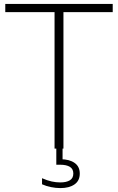

<svg xmlns="http://www.w3.org/2000/svg" viewBox="-20 -760 604 982"><path d="M259 0V-698H7V-740H556.5V-698H304.5V0ZM289 202Q265.5 202 240.8 197Q216 192 195 182.5V151.5Q222.5 163.5 244.5 168.2Q266.5 173 288.5 173Q319.5 173 337.2 162.2Q355 151.5 355 127.5Q355 104 337.2 93.2Q319.5 82.5 287.5 82.5H268V-10H300V70.5L291 54.5Q334.5 54.5 361.2 73Q388 91.5 388 128Q388 164.5 361 183.2Q334 202 289 202Z"/></svg>

Font: Encode Sans SC ExtraLight
Style: Regular
Weight: 250
Designer: Multiple Designers
Foundry: Impallari Type
Version: Version 3.002